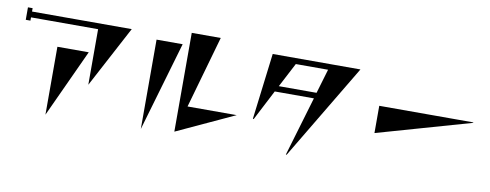

<svg xmlns="http://www.w3.org/2000/svg" viewBox="-71 -1182 4141 1623"><g transform="rotate(10 2000.0 -370.0)"><path d="M959 -761 679 -234V-711H103V-683H63V-790H103V-761ZM366 78V-505H635Z M1537 -199H1959L1464 30V-818H1713ZM1181 57V-710H1405Z M2922 -761 2433 57H2426L2577 -452H2241L2106 -191L2099 -193L2169 -761ZM2267 -502H2591L2653 -711H2376Z M3132 -486H3939V-482L3132 -252Z"/></g></svg>

Font: Chokokutai
Style: Regular
Weight: 400
Designer: 108号,108go
Foundry: Font Zone 108
Version: Version 1.000; ttfautohint (v1.8.3)